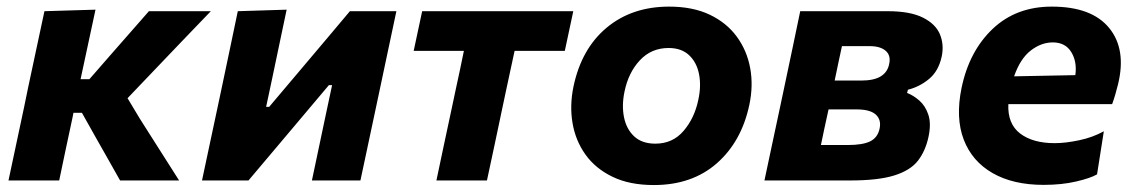

<svg xmlns="http://www.w3.org/2000/svg" viewBox="-20 -532 3342 566"><path d="M5 0Q16.5 -53.5 27 -103.2Q37.5 -153 51 -216L62.5 -272Q77.5 -342 88.5 -393.8Q99.5 -445.5 111 -499L261.5 -503.5Q250 -450.5 239.2 -399.5Q228.5 -348.5 217.5 -298.5H243.5L305 -369Q333.5 -401.5 362 -434Q390.5 -466.5 419 -499H601.5Q558 -454 515.2 -409.2Q472.5 -364.5 429 -319L356 -242.5L392 -182.5Q421 -137 450 -91.2Q479 -45.5 508 0H334Q317 -30.5 299.5 -61.2Q282 -92 265 -122L221.5 -199.5H196.5L194 -186.5Q183 -136 173.8 -92Q164.5 -48 154.5 0Z M575.5 0Q587 -53.5 597.5 -103.5Q608 -153.5 621.5 -216L632 -265.5Q647.5 -340 658.8 -392.8Q670 -445.5 681 -499L825 -503.5Q815 -455.5 805.2 -409.5Q795.5 -363.5 782 -299L764.5 -217H773.5L880 -343Q911.5 -380.5 945 -420Q978.5 -459.5 1011.5 -499H1148.5Q1137 -445 1126 -393Q1115 -341 1099 -265.5L1088.5 -216Q1075 -153.5 1064.5 -103.2Q1054 -53 1042.5 0H899.5Q910 -50.5 919.8 -96.2Q929.5 -142 941.5 -199L959 -281H949.5L847.5 -160Q814 -120.5 780.2 -80.2Q746.5 -40 712.5 0Z M1266.5 0Q1278 -54.5 1288.5 -104.2Q1299 -154 1312.5 -216.5L1323 -266Q1330.5 -300.5 1336.5 -328.8Q1342.5 -357 1347.5 -382H1199.5L1224.5 -499H1670L1645 -382H1497Q1491.5 -357 1485.5 -328.8Q1479.5 -300.5 1472 -266L1461.5 -216.5Q1448.5 -154 1437.8 -104.2Q1427 -54.5 1415.5 0Z M1907.5 13.5Q1836 13.5 1785.8 -10.8Q1735.5 -35 1706 -76.2Q1676.5 -117.5 1667.8 -169.2Q1659 -221 1670.5 -276.5Q1694 -388.5 1768.5 -450.5Q1843 -512.5 1952.5 -512.5Q2022 -512.5 2072 -488.8Q2122 -465 2152 -424Q2182 -383 2191.5 -331.2Q2201 -279.5 2189 -223Q2166 -114.5 2093 -50.5Q2020 13.5 1907.5 13.5ZM1912 -108.5Q1963 -108.5 1995.2 -146.2Q2027.5 -184 2038.5 -237.5Q2047.5 -278 2040.8 -313Q2034 -348 2011.5 -369.2Q1989 -390.5 1951 -390.5Q1900 -390.5 1866.2 -354.2Q1832.5 -318 1821 -262Q1812.5 -221.5 1819.5 -186.5Q1826.5 -151.5 1849.5 -130Q1872.5 -108.5 1912 -108.5Z M2233.5 0Q2245 -53.5 2255.5 -103.5Q2266 -153.5 2279.5 -216L2290 -265.5Q2305.5 -340 2316.8 -392.5Q2328 -445 2339 -499H2597Q2663 -499 2700.5 -480.2Q2738 -461.5 2750.8 -431Q2763.5 -400.5 2756 -365Q2746.5 -322 2718.5 -299Q2690.5 -276 2656.5 -267.5L2654 -258Q2672.5 -251 2690.2 -235.5Q2708 -220 2716.8 -193.5Q2725.5 -167 2717 -128Q2708 -86.5 2685.8 -58Q2663.5 -29.5 2616.2 -14.8Q2569 0 2486 0ZM2462 -396Q2456.5 -371 2451.5 -347.2Q2446.5 -323.5 2440.5 -294.5H2518Q2556.5 -294.5 2576.5 -307Q2596.5 -319.5 2601 -342.5Q2607 -368 2591.2 -382Q2575.5 -396 2543.5 -396ZM2400 -104.5H2479Q2523.5 -104.5 2545.5 -115.5Q2567.5 -126.5 2573 -153Q2578.5 -179 2561.8 -194.2Q2545 -209.5 2505 -209.5H2422.5Q2415.5 -177.5 2410.2 -153.2Q2405 -129 2400 -104.5Z M3056.5 13Q2966.5 13 2906 -21.8Q2845.5 -56.5 2821 -120.5Q2796.5 -184.5 2814.5 -272.5Q2837 -381 2906.2 -446.8Q2975.5 -512.5 3080.5 -512.5Q3198 -512.5 3249.5 -449.8Q3301 -387 3276 -284Q3268 -251 3258.5 -225H2952.5Q2950 -167 2987.2 -138.5Q3024.5 -110 3089 -110Q3121 -110 3161.2 -118.5Q3201.5 -127 3234 -145L3214 -18Q3194 -6.5 3151.8 3.2Q3109.5 13 3056.5 13ZM3083.5 -407Q3049.5 -407 3018.5 -383Q2987.5 -359 2969.5 -307L3150 -310.5Q3155.5 -350 3138 -378.5Q3120.5 -407 3083.5 -407Z"/></svg>

Font: Commissioner
Style: Bold Italic
Weight: 700
Italic angle: -12°
Designer: Kostas Bartsokas
Foundry: Kostas Bartsokas
Version: Version 1.000; ttfautohint (v1.8.3)